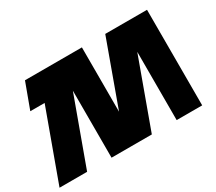

<svg xmlns="http://www.w3.org/2000/svg" viewBox="-128 -959 1370 1218"><g transform="rotate(-30 557.5 -350.0)"><path d="M0 0 187 -513H82L151 -700H568V-229L739 -700H1045V0H858V-500L676 0H381V-491L202 0Z"/></g></svg>

Font: Clickuper
Style: Bold
Weight: 700
Designer: Denis Ignatov
Foundry: Denis Ignatov
Version: Version 1.10 April 16, 2021